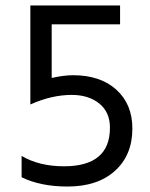

<svg xmlns="http://www.w3.org/2000/svg" viewBox="-20 -674 549 702"><path d="M464 -204Q464 -107 400.5 -49.5Q337 8 227 8Q128 8 59 -26V-104Q123 -66 214 -66Q382 -66 382 -207Q382 -264 343 -295.5Q304 -327 242 -327Q169 -327 91 -292V-654H419V-585H169V-389Q214 -399 247 -399Q347 -399 405.5 -346Q464 -293 464 -204Z"/></svg>

Font: Hind Madurai
Style: Regular
Weight: 400
Designer: Jyotish Sonowal
Foundry: Indian Type Foundry
Version: Version 1.001;PS 1.0;hotconv 1.0.86;makeotf.lib2.5.63406; tt